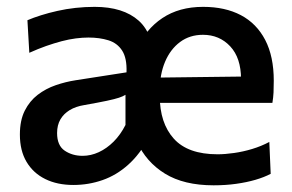

<svg xmlns="http://www.w3.org/2000/svg" viewBox="-20 -529 851 560"><path d="M603 11.5Q516.5 11.5 461.2 -22.5Q406 -56.5 379.5 -115.5Q353 -174.5 353 -251Q353 -326.5 378.8 -385Q404.5 -443.5 453.5 -476.2Q502.5 -509 572.5 -509Q636.5 -509 682.5 -484.8Q728.5 -460.5 753.5 -412.5Q778.5 -364.5 778.5 -293.5Q778.5 -274.5 777.8 -259.2Q777 -244 774.5 -229L681 -270Q682 -277.5 682.5 -284.8Q683 -292 683 -298.5Q683 -360 651.5 -393.8Q620 -427.5 572 -427.5Q533.5 -427.5 505.2 -406.5Q477 -385.5 461.5 -349Q446 -312.5 446 -265V-249Q446 -170 487 -124.5Q528 -79 614.5 -79Q636.5 -79 662.8 -82.8Q689 -86.5 715.5 -94.5Q742 -102.5 765.5 -115L769.5 -22Q750.5 -12 724.8 -4.5Q699 3 668.5 7.2Q638 11.5 603 11.5ZM221 -74.5Q245 -74.5 268.2 -85.2Q291.5 -96 311.5 -116Q331.5 -136 346 -164.5V-252.5Q339 -248 327 -244Q315 -240 291.5 -235Q268 -230 225.5 -222.5Q201 -218.5 183.5 -208Q166 -197.5 156.2 -180.8Q146.5 -164 146.5 -141Q146.5 -104.5 168.8 -89.5Q191 -74.5 221 -74.5ZM194 10.5Q147 10.5 112 -6.8Q77 -24 57.5 -56.8Q38 -89.5 38 -136.5Q38 -178 52.2 -206.2Q66.5 -234.5 90 -252.5Q113.5 -270.5 142.5 -280.5Q171.5 -290.5 201 -295L349 -318Q350.5 -359.5 336.2 -381.5Q322 -403.5 296.2 -411.5Q270.5 -419.5 238 -419.5Q221 -419.5 201.2 -417Q181.5 -414.5 159.8 -408.8Q138 -403 114.5 -394.8Q91 -386.5 65.5 -375L60 -470Q77.5 -477.5 99.8 -484.5Q122 -491.5 147.5 -497.2Q173 -503 200.5 -506Q228 -509 256 -509Q339.5 -509 384.8 -468.5Q430 -428 430 -336.5L412 -252.5L414.5 -128.5Q388.5 -79.5 354.2 -48.8Q320 -18 279.2 -3.8Q238.5 10.5 194 10.5ZM381.5 -229V-302L710.5 -306L774.5 -280V-229Z"/></svg>

Font: Commissioner Thin Medium
Style: Regular
Weight: 500
Version: Version 1.000